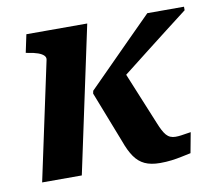

<svg xmlns="http://www.w3.org/2000/svg" viewBox="-65 -615 785 696"><g transform="rotate(-10 327.0 -267.0)"><path d="M396 -353 341 -282Q380 -312 419 -342.5Q458 -373 497 -403.5Q536 -434 575.5 -464.5Q615 -495 654 -525V-538H519Q479 -498 438.5 -457.5Q398 -417 358 -376.5Q318 -336 277 -295L275 -285L349 -95Q361 -61 376.5 -38.5Q392 -16 414.5 -5.5Q437 5 471 5Q493 5 513 2.5Q533 0 551.5 -4Q570 -8 585 -11L599 -86Q592 -85 582.5 -83.5Q573 -82 563 -80.5Q553 -79 542 -79Q532 -79 523.5 -82.5Q515 -86 508.5 -93.5Q502 -101 496 -112.5Q490 -124 484 -139ZM183 0H37L130 -435Q132 -444 125 -451Q118 -458 104 -463Q90 -468 69 -471L60 -473L74 -539H298Z"/></g></svg>

Font: Roboto Serif 20pt SemiBold
Style: Italic
Weight: 600
Italic angle: -10°
Version: Version 1.007